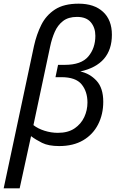

<svg xmlns="http://www.w3.org/2000/svg" viewBox="-43 -785 638 1045"><path d="M-23 240 142 -535Q156 -598 182 -650Q208 -702 256.5 -733.5Q305 -765 385 -765Q470 -765 518 -720.5Q566 -676 566 -596Q566 -434 394 -396Q446 -385 482.5 -345.5Q519 -306 519 -231Q519 -163 491 -108Q463 -53 409.5 -21.5Q356 10 279 10Q221 10 186 -7.5Q151 -25 126 -44L64 240ZM272 -62Q327 -62 362.5 -86Q398 -110 415.5 -147.5Q433 -185 433 -227Q433 -287 401 -326Q369 -365 291 -365H259L273 -432H310Q399 -432 437.5 -477.5Q476 -523 476 -590Q476 -634 451.5 -663.5Q427 -693 376 -693Q329 -693 300 -670.5Q271 -648 255 -611.5Q239 -575 230 -532L139 -104Q163 -85 199 -73.5Q235 -62 272 -62Z"/></svg>

Font: Noto Sans
Style: Italic
Weight: 400
Italic angle: -12°
Designer: Monotype Design Team
Foundry: Monotype Imaging Inc.
Version: Version 2.013; ttfautohint (v1.8.4.7-5d5b)